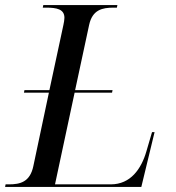

<svg xmlns="http://www.w3.org/2000/svg" viewBox="-38 -734 692 754"><path d="M-18 0H517L569 -215H559L537 -140C517 -71 475 -10 397 -10H178L255 -370H402L404 -380H257L312 -636C325 -696 364 -704 408 -704H421L423 -714H132L130 -704H143C185 -704 215 -698 215 -664C215 -658 213 -644 211 -636L156 -380H58L56 -370H154L93 -82C80 -19 41 -10 -3 -10H-16Z"/></svg>

Font: Noto Serif Display
Style: Italic
Weight: 400
Italic angle: -12°
Designer: Monotype Design Team
Foundry: Monotype Imaging Inc.
Version: Version 2.009